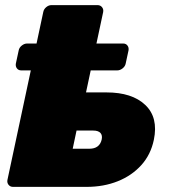

<svg xmlns="http://www.w3.org/2000/svg" viewBox="-20 -730 662 750"><path d="M31 0Q20 0 13.5 -8Q7 -16 9 -27L149 -683Q151 -694 160.5 -702Q170 -710 181 -710H361Q372 -710 378.5 -702Q385 -694 383 -683L316 -369H396Q496 -369 547.5 -320Q599 -271 581 -184Q569 -126 532 -85Q495 -44 440 -22Q385 0 318 0ZM264 -149H329Q349 -149 361 -158Q373 -167 377 -184Q381 -201 372.5 -210.5Q364 -220 344 -220H279ZM63 -455Q52 -455 46 -463Q40 -471 42 -482L53 -533Q55 -544 65 -552Q75 -560 86 -560H461Q472 -560 478 -552Q484 -544 482 -533L471 -482Q469 -471 459 -463Q449 -455 438 -455Z"/></svg>

Font: Rubik Black
Style: Italic
Weight: 900
Italic angle: -12°
Designer: Hubert and Fischer
Foundry: Hubert and Fischer
Version: Version 2.300;gftools[0.9.30]